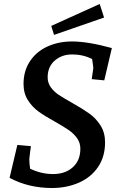

<svg xmlns="http://www.w3.org/2000/svg" viewBox="-20 -928 603 963"><path d="M28 -36 67 -201 135 -195Q134 -186 131 -165Q128 -144 127 -130Q127 -110 131 -82Q187 -55 246 -55Q307 -55 345 -89Q383 -123 383 -182Q383 -212 366.5 -235Q350 -258 325.5 -275Q301 -292 257 -317Q206 -345 174 -368Q142 -391 120 -425.5Q98 -460 98 -507Q98 -572 130 -620.5Q162 -669 217.5 -694.5Q273 -720 341 -720Q421 -720 541 -687L503 -525L440 -531Q448 -582 448 -586Q448 -594 442 -632Q396 -655 342 -655Q290 -655 254.5 -624Q219 -593 219 -540Q219 -512 235 -490Q251 -468 275 -452Q299 -436 342 -412Q395 -382 428 -358.5Q461 -335 484 -299Q507 -263 507 -214Q507 -142 471.5 -90Q436 -38 375 -11.5Q314 15 241 15Q123 15 28 -36ZM237 -798 480 -908 502 -840 251 -753Z"/></svg>

Font: Andada Pro SemiBold
Style: Italic
Weight: 600
Italic angle: -6.99998°
Designer: Carolina Giovagnoli
Foundry: Huerta Tipografica
Version: Version 3.005